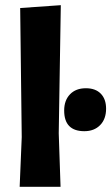

<svg xmlns="http://www.w3.org/2000/svg" viewBox="-20 -722 430 742"><path d="M215 -702 207 -207 214 0H56L64 -192L58 -691ZM312 -381Q349 -381 369.5 -360Q390 -339 390 -302Q390 -262 367 -238.5Q344 -215 306 -215Q228 -215 228 -295Q228 -334 250.5 -357.5Q273 -381 312 -381Z"/></svg>

Font: Alegreya Sans ExtraBold
Style: Regular
Weight: 800
Designer: Juan Pablo del Peral
Foundry: Huerta Tipografica
Version: Version 2.007